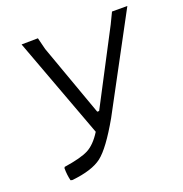

<svg xmlns="http://www.w3.org/2000/svg" viewBox="-119 -745 816 858"><g transform="rotate(-20 289.0 -316.0)"><path d="M66 -54 69 -59Q149 -71 185 -89.5Q221 -108 253 -159L75 -639L153 -640L167 -584L290 -241H299L480 -587L505 -639H578L338 -192Q270 -73 224 -37.5Q178 -2 81 8L73 6Q66 -22 66 -54Z"/></g></svg>

Font: Alegreya Sans
Style: Italic
Weight: 400
Italic angle: -7°
Designer: Juan Pablo del Peral
Foundry: Huerta Tipografica
Version: Version 2.007